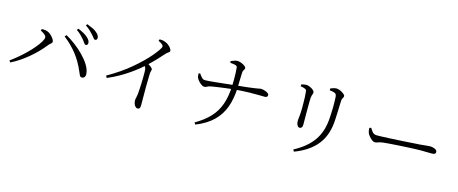

<svg xmlns="http://www.w3.org/2000/svg" viewBox="-46 -1423 5091 2136"><g transform="rotate(15 2500.0 -354.5)"><path d="M814 -492Q803 -492 793.5 -507Q784 -522 769 -541Q753 -560 731 -582.5Q709 -605 676 -628L690 -645Q727 -630 756.5 -613Q786 -596 804 -579Q823 -561 830.5 -547Q838 -533 838 -519Q838 -506 831.5 -499Q825 -492 814 -492ZM40 -106Q78 -133 122 -169.5Q166 -206 207.5 -246.5Q249 -287 283 -327.5Q317 -368 337.5 -401.5Q358 -435 358 -456Q358 -468 346.5 -479.5Q335 -491 319 -501Q303 -511 290 -518L297 -536Q309 -536 325 -535.5Q341 -535 356 -530Q372 -526 388.5 -514.5Q405 -503 419 -487.5Q433 -472 442 -457Q451 -442 451 -431Q451 -417 438 -407.5Q425 -398 411 -381Q377 -338 336 -296Q295 -254 249 -215.5Q203 -177 154 -144Q105 -111 54 -86ZM868 -130Q849 -130 841 -145Q833 -160 821 -190Q779 -290 716.5 -371Q654 -452 564 -522L580 -542Q633 -513 688 -471.5Q743 -430 790 -382Q837 -334 868 -284.5Q899 -235 904 -189Q907 -171 902.5 -157.5Q898 -144 889 -137.5Q880 -131 868 -130ZM900 -574Q888 -574 878.5 -588.5Q869 -603 852 -621Q835 -641 814.5 -660Q794 -679 760 -702L772 -719Q810 -705 839.5 -691Q869 -677 886 -661Q906 -645 914.5 -629.5Q923 -614 923 -600Q923 -587 917 -580.5Q911 -574 900 -574Z M1122 -221Q1198 -264 1264 -309.5Q1330 -355 1385.5 -402Q1441 -449 1486 -493Q1531 -537 1564 -575.5Q1597 -614 1618 -644Q1645 -682 1645 -695Q1645 -707 1631.5 -718.5Q1618 -730 1586 -746L1593 -765Q1610 -764 1626.5 -762.5Q1643 -761 1658 -754Q1678 -748 1697 -733Q1716 -718 1728.5 -701Q1741 -684 1741 -671Q1741 -662 1735.5 -657Q1730 -652 1720 -645.5Q1710 -639 1696 -624Q1666 -590 1623 -544.5Q1580 -499 1523 -446Q1503 -427 1466 -397Q1429 -367 1379 -332Q1329 -297 1267 -261.5Q1205 -226 1135 -197ZM1554 42Q1538 42 1526.5 28.5Q1515 15 1509.5 -3.5Q1504 -22 1504 -39Q1504 -53 1508.5 -69Q1513 -85 1516 -110Q1518 -130 1520 -160.5Q1522 -191 1523.5 -225Q1525 -259 1525.5 -292Q1526 -325 1526 -351Q1526 -377 1525 -390Q1524 -409 1518 -421.5Q1512 -434 1495 -453L1525 -479Q1552 -462 1573.5 -446Q1595 -430 1595 -417Q1595 -407 1591 -395.5Q1587 -384 1586 -365Q1583 -293 1583 -222Q1583 -151 1583.5 -94Q1584 -37 1584 -7Q1584 21 1577 31.5Q1570 42 1554 42Z M2207 28Q2311 -32 2375 -101.5Q2439 -171 2470 -260.5Q2501 -350 2506 -469Q2508 -503 2508 -544.5Q2508 -586 2506.5 -624.5Q2505 -663 2502 -686Q2501 -698 2487.5 -704Q2474 -710 2455.5 -712Q2437 -714 2420 -716L2418 -735Q2429 -740 2452 -748.5Q2475 -757 2490 -757Q2513 -757 2537 -747.5Q2561 -738 2578 -725.5Q2595 -713 2595 -701Q2595 -689 2590 -683Q2585 -677 2580.5 -668.5Q2576 -660 2575 -639Q2573 -599 2572 -551.5Q2571 -504 2570 -466Q2565 -343 2530 -245Q2495 -147 2420.5 -74Q2346 -1 2222 49ZM2206 -383Q2193 -383 2175 -395.5Q2157 -408 2141.5 -425Q2126 -442 2121 -453Q2114 -463 2112 -477.5Q2110 -492 2109 -509L2126 -516Q2141 -494 2158.5 -474.5Q2176 -455 2200 -456Q2214 -456 2245 -458.5Q2276 -461 2315.5 -465Q2355 -469 2396.5 -473.5Q2438 -478 2475 -482Q2512 -486 2536 -488Q2618 -496 2669.5 -502Q2721 -508 2750.5 -512.5Q2780 -517 2794.5 -519.5Q2809 -522 2815 -523.5Q2821 -525 2826 -525Q2837 -525 2853 -521.5Q2869 -518 2884 -511.5Q2899 -505 2909.5 -496.5Q2920 -488 2920 -477Q2920 -463 2911 -456.5Q2902 -450 2889 -450Q2871 -450 2828.5 -451Q2786 -452 2714.5 -451Q2643 -450 2537 -441Q2498 -437 2448 -431Q2398 -425 2352 -418Q2306 -411 2277 -406Q2252 -401 2238 -392Q2224 -383 2206 -383Z M3346 34Q3492 -43 3565 -148.5Q3638 -254 3647 -408Q3649 -442 3650.5 -475Q3652 -508 3652.5 -539Q3653 -570 3652 -598.5Q3651 -627 3650 -653Q3649 -666 3645.5 -676Q3642 -686 3628 -694Q3620 -698 3603.5 -701.5Q3587 -705 3568 -707L3567 -727Q3583 -735 3602.5 -740.5Q3622 -746 3635 -746Q3650 -746 3667.5 -740Q3685 -734 3701.5 -724Q3718 -714 3728.5 -704Q3739 -694 3739 -686Q3739 -675 3734.5 -668Q3730 -661 3725.5 -652.5Q3721 -644 3720 -627Q3719 -605 3718 -576Q3717 -547 3716 -516.5Q3715 -486 3713.5 -457Q3712 -428 3711 -405Q3703 -231 3616 -119.5Q3529 -8 3359 56ZM3351 -217Q3340 -217 3331 -226Q3322 -235 3317 -251Q3312 -267 3312 -285Q3312 -305 3316.5 -338.5Q3321 -372 3322 -433Q3322 -457 3321.5 -492.5Q3321 -528 3320 -562Q3319 -596 3316 -614Q3315 -632 3312 -640Q3309 -648 3296 -653Q3285 -658 3272.5 -661Q3260 -664 3244 -667V-687Q3259 -692 3274 -695Q3289 -698 3301 -698Q3315 -698 3332 -692Q3349 -686 3364 -677Q3379 -668 3389 -657Q3399 -646 3399 -637Q3399 -627 3396 -619Q3393 -611 3389.5 -600.5Q3386 -590 3384 -571Q3383 -558 3382.5 -527Q3382 -496 3382 -457Q3382 -418 3382 -379Q3382 -340 3382.5 -309.5Q3383 -279 3383 -267Q3383 -238 3373.5 -227.5Q3364 -217 3351 -217Z M4199 -278Q4185 -278 4166.5 -292Q4148 -306 4132.5 -325Q4117 -344 4110 -361Q4105 -375 4103 -388.5Q4101 -402 4101 -417L4121 -423Q4132 -406 4142.5 -391Q4153 -376 4166.5 -367Q4180 -358 4201 -358Q4223 -358 4264 -359.5Q4305 -361 4356 -363.5Q4407 -366 4459.5 -369Q4512 -372 4559.5 -375Q4607 -378 4641 -380.5Q4675 -383 4686 -383Q4736 -387 4762 -390.5Q4788 -394 4807 -394Q4826 -394 4845.5 -388.5Q4865 -383 4877.5 -373.5Q4890 -364 4890 -350Q4890 -336 4881 -328.5Q4872 -321 4846 -321Q4820 -321 4790.5 -322Q4761 -323 4715 -323Q4697 -323 4656 -321.5Q4615 -320 4562.5 -317.5Q4510 -315 4458 -311.5Q4406 -308 4362.5 -305Q4319 -302 4296 -299Q4268 -296 4252 -291Q4236 -286 4224.5 -282Q4213 -278 4199 -278Z"/></g></svg>

Font: Noto Serif JP ExtraLight
Style: Regular
Weight: 400
Version: Version 2.003-H1;hotconv 1.1.1;makeotfexe 2.6.0